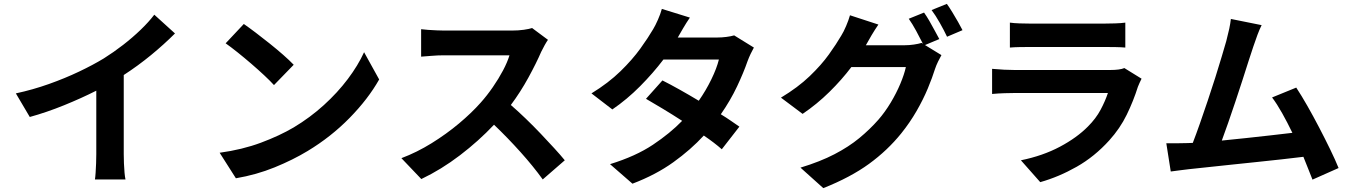

<svg xmlns="http://www.w3.org/2000/svg" viewBox="-20 -884 6990 993"><path d="M620 -496V-87Q620 -65 621 -39.5Q622 -14 624 8.5Q626 31 629 44H471Q473 32 474.5 9.5Q476 -13 477 -39Q478 -65 478 -87V-415Q401 -376 311 -339.5Q221 -303 134 -279L62 -401Q150 -420 233 -449.5Q316 -479 388.5 -513.5Q461 -548 517 -582Q568 -614 617 -652Q666 -690 708 -730.5Q750 -771 778 -808L885 -711Q828 -654 761 -599Q694 -544 620 -496Z M1241 -760Q1267 -742 1302 -715.5Q1337 -689 1374.5 -659Q1412 -629 1444.5 -600.5Q1477 -572 1499 -549L1397 -444Q1378 -465 1347 -494Q1316 -523 1280 -554Q1244 -585 1209 -613Q1174 -641 1147 -660ZM1116 -94Q1233 -110 1329.5 -146Q1426 -182 1499 -225Q1584 -276 1655 -340.5Q1726 -405 1779 -475.5Q1832 -546 1863 -614L1941 -473Q1884 -372 1788 -274Q1692 -176 1571 -103Q1495 -57 1400.5 -18.5Q1306 20 1200 38Z M2732 -739 2814 -678Q2808 -670 2797 -650.5Q2786 -631 2779 -616Q2754 -558 2713 -483Q2672 -408 2622 -341Q2659 -309 2699 -270.5Q2739 -232 2776.5 -192.5Q2814 -153 2846.5 -117.5Q2879 -82 2901 -55L2787 44Q2738 -24 2672 -97.5Q2606 -171 2535 -239Q2456 -155 2359 -81Q2262 -7 2159 42L2056 -66Q2136 -96 2212.5 -143.5Q2289 -191 2354 -245.5Q2419 -300 2466 -353Q2499 -390 2529 -433.5Q2559 -477 2581.5 -519.5Q2604 -562 2615 -598H2276Q2244 -598 2209 -595Q2174 -592 2158 -591V-733Q2172 -731 2194 -729.5Q2216 -728 2238.5 -727Q2261 -726 2276 -726H2628Q2661 -726 2689 -730Q2717 -734 2732 -739Z M3777 -701 3879 -638Q3871 -624 3862 -605Q3853 -586 3846 -567Q3826 -509 3792 -437Q3758 -365 3708 -293Q3736 -276 3760.5 -259Q3785 -242 3804 -229L3713 -112Q3695 -128 3671.5 -146Q3648 -164 3620 -183Q3553 -110 3462.5 -45Q3372 20 3251 66L3135 -35Q3268 -76 3357 -135.5Q3446 -195 3508 -259Q3457 -292 3408 -321.5Q3359 -351 3321 -373L3406 -468Q3446 -448 3495 -420.5Q3544 -393 3594 -363Q3631 -416 3659 -473.5Q3687 -531 3698 -576H3411Q3358 -506 3290.5 -438Q3223 -370 3147 -318L3039 -401Q3127 -455 3189 -515.5Q3251 -576 3292 -633Q3333 -690 3358 -733Q3369 -751 3382.5 -781.5Q3396 -812 3403 -838L3548 -793Q3530 -767 3512.5 -737Q3495 -707 3486 -691L3485 -690H3690Q3713 -690 3736.5 -693Q3760 -696 3777 -701Z M4838 -682 4764 -651 4849 -599Q4841 -585 4831.5 -565.5Q4822 -546 4816 -528Q4802 -483 4778.5 -426.5Q4755 -370 4720.5 -310Q4686 -250 4641 -194Q4570 -106 4474.5 -36.5Q4379 33 4238 89L4120 -17Q4222 -48 4296 -86.5Q4370 -125 4424.5 -170Q4479 -215 4523 -265Q4557 -304 4586.5 -353Q4616 -402 4636.5 -451Q4657 -500 4665 -537H4383Q4334 -472 4269.5 -408.5Q4205 -345 4131 -295L4019 -379Q4107 -432 4167.5 -490Q4228 -548 4267 -602.5Q4306 -657 4331 -700Q4343 -719 4356 -749.5Q4369 -780 4376 -805L4523 -757Q4505 -731 4487.5 -701.5Q4470 -672 4461 -655L4458 -650H4659Q4682 -650 4706 -653.5Q4730 -657 4746 -662L4753 -658Q4738 -688 4718.5 -724Q4699 -760 4680 -787L4759 -819Q4772 -801 4786.5 -776Q4801 -751 4814.5 -725.5Q4828 -700 4838 -682ZM4798 -832 4877 -864Q4890 -846 4905.5 -820.5Q4921 -795 4935 -770.5Q4949 -746 4958 -728L4878 -694Q4863 -726 4841 -765Q4819 -804 4798 -832Z M5795 -532 5884 -477Q5879 -467 5873.5 -455Q5868 -443 5865 -435Q5842 -362 5807.5 -291Q5773 -220 5717 -158Q5641 -74 5548.5 -21.5Q5456 31 5360 58L5260 -55Q5373 -78 5461.5 -125Q5550 -172 5607 -230Q5648 -271 5672 -316Q5696 -361 5710 -403H5227Q5209 -403 5175.5 -402Q5142 -401 5111 -398V-528Q5142 -525 5173 -523.5Q5204 -522 5227 -522H5722Q5772 -522 5795 -532ZM5203 -638V-767Q5224 -764 5253 -763Q5282 -762 5307 -762H5692Q5715 -762 5747 -763Q5779 -764 5800 -767V-638Q5780 -640 5748.5 -640.5Q5717 -641 5690 -641H5307Q5283 -641 5254 -640.5Q5225 -640 5203 -638Z M6903 -15 6768 45Q6758 20 6746 -10.5Q6734 -41 6721 -73Q6672 -67 6609.5 -60Q6547 -53 6479 -46Q6411 -39 6345 -32Q6279 -25 6223 -19Q6167 -13 6129 -9Q6110 -7 6084.5 -3.5Q6059 0 6035 3L6012 -143Q6038 -143 6067.5 -143Q6097 -143 6122 -144L6149 -145Q6166 -189 6186 -246Q6206 -303 6226.5 -364Q6247 -425 6265.5 -483.5Q6284 -542 6298.5 -591Q6313 -640 6322 -671Q6332 -709 6337.5 -735Q6343 -761 6346 -786L6505 -754Q6494 -732 6483.5 -704Q6473 -676 6462 -643Q6452 -614 6437.5 -568.5Q6423 -523 6405.5 -468.5Q6388 -414 6369 -357.5Q6350 -301 6332 -249Q6314 -197 6299 -157Q6360 -163 6425 -170Q6490 -177 6552 -184Q6614 -191 6664 -197Q6638 -251 6611 -299Q6584 -347 6559 -380L6684 -431Q6711 -390 6741.5 -336.5Q6772 -283 6802.5 -224.5Q6833 -166 6859.5 -111.5Q6886 -57 6903 -15Z"/></svg>

Font: Noto IKEA Simplified Chinese
Style: Bold
Weight: 700
Designer: Monotype Design Team
Foundry: Monotype Imaging Inc.
Version: Version 1.100